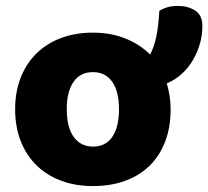

<svg xmlns="http://www.w3.org/2000/svg" viewBox="-20 -611 702 647"><path d="M555 -243Q555 -181 536 -132.5Q517 -84 482.5 -51Q448 -18 400 -1Q352 16 293 16Q234 16 186 -2Q138 -20 103.5 -53.5Q69 -87 50 -135Q31 -183 31 -243Q31 -302 50 -350Q69 -398 103.5 -431.5Q138 -465 186 -483Q234 -501 293 -501Q353 -501 402 -481.5Q451 -462 486 -427Q500 -455 507 -489Q514 -523 517 -575Q531 -583 545.5 -587Q560 -591 581 -591Q613 -591 637.5 -575.5Q662 -560 662 -523Q662 -494 654 -465Q646 -436 631 -410Q616 -384 593.5 -363Q571 -342 542 -330Q548 -310 551.5 -288Q555 -266 555 -243ZM205 -243Q205 -182 228.5 -149.5Q252 -117 294 -117Q336 -117 358.5 -150Q381 -183 381 -243Q381 -303 358 -335.5Q335 -368 293 -368Q251 -368 228 -335.5Q205 -303 205 -243Z"/></svg>

Font: Baloo Cyrillic
Style: Regular
Weight: 400
Designer: Ek Type, Denis Ignatov
Foundry: Ek Type
Version: Version 1.50 July 26, 2019